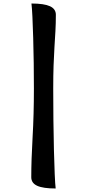

<svg xmlns="http://www.w3.org/2000/svg" viewBox="-20 -887 496 1093"><path d="M158 122Q158 24 165.5 -105.5Q173 -235 173 -383Q173 -453 172 -528Q171 -603 169 -671.5Q167 -740 164.5 -792Q162 -844 159 -867Q231 -867 264.5 -851.5Q298 -836 298 -803Q298 -754 295.5 -710Q293 -666 290 -619Q287 -572 285 -515Q283 -458 283 -383Q283 -295 284 -204Q285 -113 287 -33Q289 47 291.5 105Q294 163 297 186Q225 186 191.5 170.5Q158 155 158 122Z"/></svg>

Font: Merienda SemiBold
Style: Regular
Weight: 600
Designer: Eduardo Rodriguez Tunni
Foundry: Eduardo Rodriguez Tunni
Version: Version 2.001; ttfautohint (v1.8.4.7-5d5b)